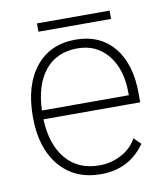

<svg xmlns="http://www.w3.org/2000/svg" viewBox="-72 -658 639 729"><g transform="rotate(-10 247.5 -293.0)"><path d="M453 -233H80Q84 -135 131 -79.5Q178 -24 259 -24Q306 -24 345.5 -45.5Q385 -67 404 -103L430 -77Q369 10 260 10Q159 10 100.5 -59.5Q42 -129 42 -249Q42 -371 98 -440.5Q154 -510 252 -510Q346 -510 399.5 -445.5Q453 -381 453 -267ZM415 -277Q415 -367 371 -421.5Q327 -476 254 -476Q174 -476 129 -421.5Q84 -367 80 -267H415ZM119 -596H399V-564H119Z"/></g></svg>

Font: Sarabun Thin
Style: Regular
Weight: 250
Designer: Suppakit Chalermlarp | Katatrad Co.,Ltd.
Foundry: Cadson Demak Co.,Ltd.
Version: Version 1.000; ttfautohint (v1.6)